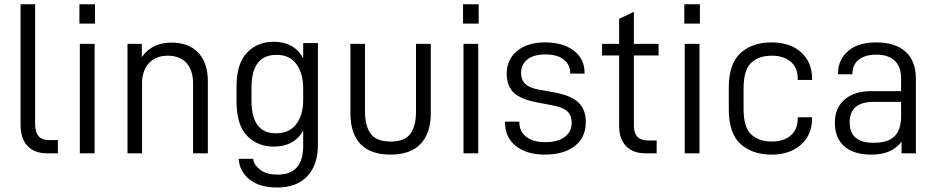

<svg xmlns="http://www.w3.org/2000/svg" viewBox="-20 -710 4335 889"><path d="M107.4 -34.2Q75.2 -68.4 75.2 -132.8V-690.4H142.6V-136.7Q142.6 -98.6 158.2 -80.1Q173.8 -61.5 207 -61.5H248V0H200.2Q139.6 0 107.4 -34.2Z M349.6 -506.8H418V0H349.6ZM347.7 -690.4H419.9V-600.6H347.7Z M570.3 -506.8H636.7V-445.3Q658.2 -477.5 694.3 -496.1Q711.9 -504.9 732.4 -508.8Q752.9 -512.7 774.4 -512.7Q854.5 -512.7 898.4 -465.8Q942.4 -418.9 942.4 -333V0H874V-323.2Q874 -384.8 842.8 -418.9Q812.5 -452.1 756.8 -452.1Q703.1 -452.1 670.9 -418.9Q637.7 -383.8 637.7 -323.2V0H570.3Z M1136.7 122.1Q1088.9 85 1085 25.4H1152.3Q1154.3 42 1163.6 54.7Q1172.9 67.4 1187.5 78.1Q1216.8 98.6 1264.6 98.6Q1383.8 98.6 1383.8 -34.2V-105.5Q1363.3 -68.4 1329.1 -49.8Q1294.9 -31.2 1247.1 -31.2Q1172.9 -31.2 1124 -81.1Q1075.2 -131.8 1075.2 -240.2V-309.6Q1075.2 -416 1124 -466.8Q1172.9 -516.6 1248 -516.6Q1341.8 -516.6 1383.8 -440.4V-510.7H1452.1V-40Q1452.1 53.7 1403.3 105.5Q1353.5 158.2 1264.6 158.2Q1182.6 158.2 1136.7 122.1ZM1351.6 -134.8Q1383.8 -177.7 1383.8 -245.1V-299.8Q1383.8 -370.1 1352.5 -413.1Q1321.3 -456.1 1260.7 -456.1Q1144.5 -456.1 1144.5 -304.7V-244.1Q1144.5 -92.8 1256.8 -92.8Q1319.3 -92.8 1351.6 -134.8Z M1648.4 -43.9Q1602.5 -92.8 1602.5 -185.5V-506.8H1669.9V-195.3Q1669.9 -126 1697.3 -89.8Q1723.6 -54.7 1788.1 -54.7Q1852.5 -54.7 1878.9 -88.9Q1906.2 -124 1906.2 -195.3V-506.8H1974.6V-185.5Q1974.6 -93.8 1927.7 -43.9Q1880.9 5.9 1787.1 5.9Q1695.3 5.9 1648.4 -43.9Z M2126 -506.8H2194.3V0H2126ZM2124 -690.4H2196.3V-600.6H2124Z M2368.2 -34.2Q2318.4 -74.2 2318.4 -141.6V-146.5H2384.8V-142.6Q2384.8 -101.6 2417 -76.2Q2448.2 -51.8 2504.9 -51.8Q2561.5 -51.8 2593.8 -75.2Q2627 -99.6 2627 -140.6Q2627 -178.7 2603.5 -197.3Q2582 -214.8 2531.2 -223.6L2468.8 -235.4Q2394.5 -249 2360.4 -279.3Q2326.2 -310.5 2326.2 -369.1Q2326.2 -434.6 2375 -474.6Q2422.9 -513.7 2502.9 -513.7Q2586.9 -513.7 2636.7 -475.6Q2686.5 -437.5 2686.5 -375V-369.1H2620.1V-372.1Q2620.1 -411.1 2589.8 -434.6Q2559.6 -458 2504.9 -458Q2451.2 -458 2421.9 -434.6Q2392.6 -411.1 2392.6 -372.1Q2392.6 -339.8 2413.1 -320.3Q2433.6 -301.8 2480.5 -293.9L2546.9 -282.2Q2624 -267.6 2657.2 -236.3Q2692.4 -204.1 2692.4 -144.5Q2692.4 -73.2 2640.6 -33.2Q2589.8 5.9 2502 5.9Q2418.9 5.9 2368.2 -34.2Z M2915 -453.1V-128.9Q2915 -59.6 2980.5 -59.6H3020.5V0H2969.7Q2911.1 0 2878.9 -33.2Q2846.7 -67.4 2846.7 -126V-453.1H2767.6V-506.8H2846.7V-623L2915 -655.3V-506.8H3029.3V-453.1Z M3150.4 -506.8H3218.8V0H3150.4ZM3148.4 -690.4H3220.7V-600.6H3148.4Z M3408.2 -43.9Q3354.5 -93.8 3354.5 -202.1V-305.7Q3354.5 -414.1 3408.2 -463.9Q3462.9 -513.7 3551.8 -513.7Q3638.7 -513.7 3689.5 -467.8Q3740.2 -421.9 3740.2 -344.7V-339.8H3673.8V-344.7Q3673.8 -396.5 3641.6 -423.8Q3608.4 -452.1 3554.7 -452.1Q3492.2 -452.1 3458 -418.9Q3422.9 -385.7 3422.9 -301.8V-206.1Q3422.9 -122.1 3457 -88.9Q3493.2 -54.7 3553.7 -54.7Q3608.4 -54.7 3641.6 -83Q3673.8 -111.3 3673.8 -162.1V-167H3740.2V-163.1Q3740.2 -85.9 3688.5 -40Q3636.7 5.9 3552.7 5.9Q3462.9 5.9 3408.2 -43.9Z M4172.9 -470.7Q4220.7 -427.7 4220.7 -344.7V0H4154.3V-53.7Q4131.8 -24.4 4096.7 -8.8Q4063.5 5.9 4013.7 5.9Q3933.6 5.9 3889.6 -32.2Q3845.7 -70.3 3845.7 -142.6Q3845.7 -210 3890.6 -249Q3935.5 -288.1 4015.6 -288.1H4152.3V-345.7Q4152.3 -401.4 4123 -428.7Q4092.8 -457 4038.1 -457Q3985.4 -457 3956.1 -433.6Q3926.8 -410.2 3926.8 -369.1V-366.2H3860.4V-371.1Q3860.4 -434.6 3908.2 -474.6Q3954.1 -513.7 4037.1 -513.7Q4125 -513.7 4172.9 -470.7ZM4122.1 -79.1Q4152.3 -109.4 4152.3 -171.9V-238.3H4025.4Q3914.1 -238.3 3914.1 -143.6Q3914.1 -48.8 4024.4 -48.8Q4091.8 -48.8 4122.1 -79.1Z"/></svg>

Font: Dinish
Style: Regular
Weight: 400
Designer: Bert Driehuis
Foundry: Playbeing
Version: Version 3.006; git-39231f3c-release